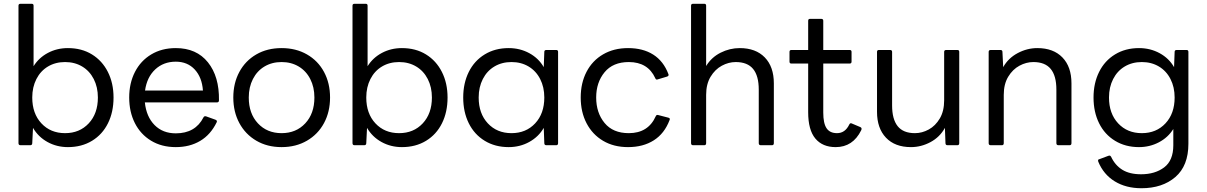

<svg xmlns="http://www.w3.org/2000/svg" viewBox="-20 -770 6399 1018"><path d="M155 -92 151 -11Q151 0 140 0H89Q78 0 78 -11V-740Q78 -750 89 -750H148Q158 -750 158 -740V-419Q186 -464 234 -489.5Q282 -515 340 -515Q413 -515 467.5 -481.5Q522 -448 552 -388.5Q582 -329 582 -253Q582 -176 552.5 -116.5Q523 -57 468 -23.5Q413 10 340 10Q281 10 232 -17Q183 -44 155 -92ZM499 -253Q499 -308 477 -351Q455 -394 415.5 -417.5Q376 -441 325 -441Q274 -441 234.5 -417.5Q195 -394 173 -351Q151 -308 151 -253Q151 -168 199.5 -116Q248 -64 325 -64Q402 -64 450.5 -116Q499 -168 499 -253Z M665 -253Q665 -329 695.5 -388.5Q726 -448 782 -481.5Q838 -515 912 -515Q1022 -515 1082.5 -439.5Q1143 -364 1141 -238Q1141 -227 1130 -227H748Q756 -151 799.5 -107Q843 -63 912 -63Q1016 -63 1059 -148Q1063 -156 1073 -153L1123 -135Q1128 -133 1129.5 -129.5Q1131 -126 1129 -122Q1097 -56 1041.5 -23Q986 10 912 10Q837 10 781 -24Q725 -58 695 -117.5Q665 -177 665 -253ZM749 -290H1056Q1051 -360 1012.5 -401.5Q974 -443 912 -443Q847 -443 803 -402Q759 -361 749 -290Z M1217 -253Q1217 -329 1249 -388.5Q1281 -448 1339 -481.5Q1397 -515 1473 -515Q1549 -515 1607.5 -481.5Q1666 -448 1698 -388.5Q1730 -329 1730 -253Q1730 -177 1698 -117.5Q1666 -58 1607.5 -24Q1549 10 1473 10Q1397 10 1339 -24Q1281 -58 1249 -117.5Q1217 -177 1217 -253ZM1647 -253Q1647 -308 1625 -351Q1603 -394 1563.5 -417.5Q1524 -441 1473 -441Q1422 -441 1382.5 -417.5Q1343 -394 1321 -351Q1299 -308 1299 -253Q1299 -168 1347.5 -116Q1396 -64 1473 -64Q1550 -64 1598.5 -116Q1647 -168 1647 -253Z M1926 -92 1922 -11Q1922 0 1911 0H1860Q1849 0 1849 -11V-740Q1849 -750 1860 -750H1919Q1929 -750 1929 -740V-419Q1957 -464 2005 -489.5Q2053 -515 2111 -515Q2184 -515 2238.5 -481.5Q2293 -448 2323 -388.5Q2353 -329 2353 -253Q2353 -176 2323.5 -116.5Q2294 -57 2239 -23.5Q2184 10 2111 10Q2052 10 2003 -17Q1954 -44 1926 -92ZM2270 -253Q2270 -308 2248 -351Q2226 -394 2186.5 -417.5Q2147 -441 2096 -441Q2045 -441 2005.5 -417.5Q1966 -394 1944 -351Q1922 -308 1922 -253Q1922 -168 1970.5 -116Q2019 -64 2096 -64Q2173 -64 2221.5 -116Q2270 -168 2270 -253Z M2436 -253Q2436 -329 2465.5 -388.5Q2495 -448 2550 -481.5Q2605 -515 2677 -515Q2737 -515 2786.5 -488Q2836 -461 2863 -414L2866 -495Q2866 -505 2877 -505H2929Q2939 -505 2939 -495V-11Q2939 0 2929 0H2877Q2866 0 2866 -11L2863 -92Q2836 -45 2786.5 -17.5Q2737 10 2677 10Q2605 10 2550 -23.5Q2495 -57 2465.5 -116.5Q2436 -176 2436 -253ZM2866 -253Q2866 -308 2844 -351Q2822 -394 2782.5 -417.5Q2743 -441 2692 -441Q2641 -441 2601.5 -417.5Q2562 -394 2540 -351Q2518 -308 2518 -253Q2518 -168 2566.5 -116Q2615 -64 2692 -64Q2769 -64 2817.5 -116Q2866 -168 2866 -253Z M3059 -253Q3059 -330 3090 -389.5Q3121 -449 3178 -482Q3235 -515 3310 -515Q3389 -515 3443.5 -480.5Q3498 -446 3524 -377L3525 -373Q3525 -367 3517 -364L3467 -349L3463 -348Q3457 -348 3454 -356Q3415 -441 3314 -441Q3230 -441 3185.5 -387Q3141 -333 3141 -253Q3141 -172 3185.5 -118Q3230 -64 3314 -64Q3417 -64 3457 -154Q3461 -163 3470 -160L3524 -146Q3535 -143 3530 -133Q3503 -62 3446.5 -26Q3390 10 3310 10Q3234 10 3177.5 -23.5Q3121 -57 3090 -116.5Q3059 -176 3059 -253Z M3655 0Q3644 0 3644 -11V-740Q3644 -750 3655 -750H3714Q3724 -750 3724 -740V-420Q3752 -466 3800.5 -490.5Q3849 -515 3902 -515Q3987 -515 4035 -465.5Q4083 -416 4083 -328V-11Q4083 0 4073 0H4014Q4003 0 4003 -11V-295Q4003 -368 3973 -404.5Q3943 -441 3881 -441Q3843 -441 3807 -421.5Q3771 -402 3747.5 -363Q3724 -324 3724 -267V-11Q3724 0 3714 0Z M4265 -175V-433H4176Q4166 -433 4166 -443V-495Q4166 -505 4176 -505H4265V-660Q4265 -670 4275 -670H4334Q4345 -670 4345 -660V-505H4485Q4495 -505 4495 -495V-443Q4495 -433 4485 -433H4345V-173Q4345 -116 4362.5 -90Q4380 -64 4418 -64Q4461 -64 4483 -110Q4488 -120 4497 -115L4542 -96Q4552 -91 4546 -79Q4502 10 4411 10Q4341 10 4303 -35.5Q4265 -81 4265 -175Z M4630 -177V-495Q4630 -505 4640 -505H4699Q4710 -505 4710 -495V-211Q4710 -138 4739.5 -101Q4769 -64 4831 -64Q4869 -64 4904.5 -83.5Q4940 -103 4963 -142Q4986 -181 4986 -238V-495Q4986 -505 4997 -505H5056Q5066 -505 5066 -495V-11Q5066 0 5056 0H5004Q4993 0 4993 -11L4990 -92Q4963 -43 4913.5 -16.5Q4864 10 4810 10Q4725 10 4677.5 -40Q4630 -90 4630 -177Z M5233 0Q5222 0 5222 -11V-495Q5222 -505 5233 -505H5284Q5295 -505 5295 -495L5299 -414Q5326 -462 5376 -488.5Q5426 -515 5480 -515Q5565 -515 5613 -465.5Q5661 -416 5661 -328V-11Q5661 0 5651 0H5592Q5581 0 5581 -11V-295Q5581 -368 5551 -404.5Q5521 -441 5459 -441Q5421 -441 5385 -421.5Q5349 -402 5325.5 -363Q5302 -324 5302 -267V-11Q5302 0 5292 0Z M5803 87Q5802 85 5802 81Q5802 75 5809 74L5857 56Q5859 55 5862 55Q5868 55 5871 61Q5892 106 5930.5 130Q5969 154 6030 154Q6104 154 6152.5 117.5Q6201 81 6201 0V-86Q6173 -41 6124.5 -15.5Q6076 10 6019 10Q5947 10 5892 -23.5Q5837 -57 5807.5 -116.5Q5778 -176 5778 -253Q5778 -329 5807.5 -388.5Q5837 -448 5892 -481.5Q5947 -515 6019 -515Q6079 -515 6128.5 -488Q6178 -461 6205 -414L6208 -495Q6208 -505 6219 -505H6271Q6281 -505 6281 -495V-8Q6281 109 6212 168.5Q6143 228 6032 228Q5950 228 5890.5 191.5Q5831 155 5803 87ZM6208 -253Q6208 -308 6186 -351Q6164 -394 6124.5 -417.5Q6085 -441 6034 -441Q5983 -441 5943.5 -417.5Q5904 -394 5882 -351Q5860 -308 5860 -253Q5860 -168 5908.5 -116Q5957 -64 6034 -64Q6111 -64 6159.5 -116Q6208 -168 6208 -253Z"/></svg>

Font: LINE Seed Sans TH App
Style: Regular
Weight: 400
Designer: Dalton Maag Ltd | Thai characters by Cadson Demak Co.,Ltd.
Foundry: Dalton Maag Ltd
Version: Version 1.003